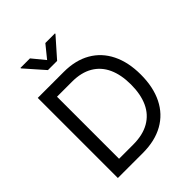

<svg xmlns="http://www.w3.org/2000/svg" viewBox="-256 -1088 1233 1233"><g transform="rotate(-45 361.0 -471.0)"><path d="M139.2 0V-82H309.1Q396.5 -82 455.3 -115.7Q514.2 -149.4 543.2 -212.6Q572.3 -275.9 572.3 -365.2Q572.3 -453.1 543.7 -515.9Q515.1 -578.6 458 -612.1Q400.9 -645.5 317.9 -645.5H135.3V-727.5H324.2Q429.7 -727.5 505.6 -684.1Q581.5 -640.6 621.8 -559.1Q662.1 -477.5 662.1 -365.2Q662.1 -251.5 621.3 -169.4Q580.6 -87.4 502.7 -43.7Q424.8 0 314.9 0ZM180.7 0H87.9V-727.5H180.7ZM302.2 -856.9 371.6 -942.4H459V-938L343.8 -807.6H260.3L145.5 -938V-942.4H231.9Z"/></g></svg>

Font: Raveo Variable
Style: Regular
Weight: 400
Designer: Jakub Foglar, Rasmus Andersson (Inter)
Foundry: Jakubfoglar.com
Version: Version 1.000;Glyphs 3.2.3 (3260)